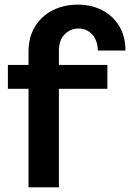

<svg xmlns="http://www.w3.org/2000/svg" viewBox="-20 -818 561 828"><path d="M443 -538V-435H234V-10H103V-435H14V-538H103V-594Q103 -659 132 -705Q161 -751 209 -774.5Q257 -798 315 -798H317Q373 -798 419.5 -774.5Q466 -751 493.5 -706.5Q521 -662 521 -600H402Q401 -644 377.5 -669.5Q354 -695 319 -695H318Q283 -695 258.5 -669.5Q234 -644 234 -600V-538Z"/></svg>

Font: 카카오 큰글씨 ExtraBold
Style: Regular
Weight: 800
Designer: Park Young-rak; Lee Sang-min; Kim Jung-jin; Min Bon; Park Min-gyu;
Foundry: Kakao Corporation
Version: Version 2.003